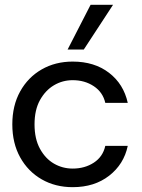

<svg xmlns="http://www.w3.org/2000/svg" viewBox="-20 -763 588 795"><path d="M281 12Q209 12 152.5 -20.5Q96 -53 63.5 -111.5Q31 -170 31 -248Q31 -326 63.5 -384.5Q96 -443 152.5 -475.5Q209 -508 281 -508Q371 -508 431.5 -461.5Q492 -415 509 -337H416Q406 -381 368.5 -406Q331 -431 281 -431Q239 -431 203.5 -410Q168 -389 145.5 -348.5Q123 -308 123 -248Q123 -188 145.5 -147Q168 -106 203.5 -85.5Q239 -65 281 -65Q331 -65 368.5 -89.5Q406 -114 416 -159H509Q493 -83 432 -35.5Q371 12 281 12ZM260 -558 355 -743H448L327 -558Z"/></svg>

Font: HostGroteskRegular
Style: Regular
Weight: 400
Designer: Doukan Karapınar based on Poppins by Indian Type Foundry, Jonny Pinhorn
Foundry: Element Type
Version: Version 1.001; ttfautohint (v1.8.4.7-5d5b)